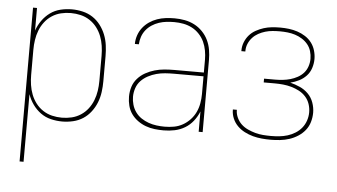

<svg xmlns="http://www.w3.org/2000/svg" viewBox="-51 -614 1602 914"><g transform="rotate(5 750.0 -156.5)"><path d="M72 215V-520H91V-412Q100 -438 116 -460.5Q132 -483 154 -499Q176 -515 203 -521.5Q230 -528 257 -528Q283 -528 309 -522Q335 -516 356.5 -502Q378 -488 394 -467Q410 -446 419.5 -422Q429 -398 432.5 -372Q436 -346 436 -320V-200Q436 -174 432.5 -148Q429 -122 419.5 -98Q410 -74 394 -53Q378 -32 356.5 -18Q335 -4 309 2Q283 8 257 8Q230 8 203 1.5Q176 -5 154 -21Q132 -37 116 -59.5Q100 -82 91 -108V215ZM254 -10Q278 -10 301 -15.5Q324 -21 344 -34Q364 -47 378.5 -66Q393 -85 401.5 -107Q410 -129 413.5 -152.5Q417 -176 417 -200V-320Q417 -344 413.5 -367.5Q410 -391 401.5 -413Q393 -435 378.5 -454Q364 -473 344 -486Q324 -499 301 -504.5Q278 -510 254 -510Q230 -510 207 -504.5Q184 -499 164 -486Q144 -473 129.5 -454Q115 -435 106.5 -413Q98 -391 94.5 -367.5Q91 -344 91 -320V-200Q91 -176 94.5 -152.5Q98 -129 106.5 -107Q115 -85 129.5 -66Q144 -47 164 -34Q184 -21 207 -15.5Q230 -10 254 -10Z M742 8Q720 8 698.5 5.5Q677 3 656.5 -4.5Q636 -12 618 -25Q600 -38 587.5 -55.5Q575 -73 569.5 -94.5Q564 -116 564 -138Q564 -162 571 -184.5Q578 -207 594 -225Q610 -243 631 -254.5Q652 -266 674.5 -272.5Q697 -279 720.5 -281Q744 -283 768 -283H909V-345Q909 -366 905 -388Q901 -410 892 -429.5Q883 -449 867.5 -465.5Q852 -482 832.5 -492Q813 -502 791.5 -506Q770 -510 748 -510Q730 -510 711.5 -508Q693 -506 675 -500Q657 -494 641 -483.5Q625 -473 613.5 -458.5Q602 -444 596 -426.5Q590 -409 589 -390H570Q570 -411 577 -431.5Q584 -452 597 -468.5Q610 -485 627.5 -497Q645 -509 665 -516Q685 -523 706 -525.5Q727 -528 748 -528Q773 -528 797 -523.5Q821 -519 842.5 -508Q864 -497 881.5 -479Q899 -461 909.5 -439Q920 -417 924 -393Q928 -369 928 -345V0H909V-97Q899 -72 882.5 -51Q866 -30 843.5 -16.5Q821 -3 795 2.5Q769 8 742 8ZM745 -10Q768 -10 790 -14Q812 -18 831.5 -29Q851 -40 866.5 -56.5Q882 -73 891.5 -93Q901 -113 905 -135.5Q909 -158 909 -180V-265H768Q747 -265 726 -263.5Q705 -262 684.5 -256.5Q664 -251 645 -241Q626 -231 611.5 -216Q597 -201 590 -180.5Q583 -160 583 -139Q583 -120 588.5 -101Q594 -82 605.5 -66Q617 -50 633.5 -39Q650 -28 668.5 -21.5Q687 -15 706.5 -12.5Q726 -10 745 -10Z M1253 8Q1232 8 1210.5 6Q1189 4 1168.5 -1.5Q1148 -7 1128.5 -17Q1109 -27 1094 -42Q1079 -57 1070.5 -77Q1062 -97 1062 -118V-120H1081V-118Q1081 -100 1089.5 -82Q1098 -64 1111.5 -51.5Q1125 -39 1142.5 -31Q1160 -23 1178 -18Q1196 -13 1215 -11.5Q1234 -10 1253 -10Q1273 -10 1293 -12Q1313 -14 1332.5 -20Q1352 -26 1369.5 -37Q1387 -48 1399.5 -63.5Q1412 -79 1418.5 -98.5Q1425 -118 1425 -138Q1425 -158 1418.5 -177.5Q1412 -197 1398.5 -212Q1385 -227 1367 -236.5Q1349 -246 1329.5 -251.5Q1310 -257 1290 -259Q1270 -261 1250 -261H1197V-279H1250Q1268 -279 1286.5 -281Q1305 -283 1322.5 -288Q1340 -293 1356.5 -302Q1373 -311 1385 -324.5Q1397 -338 1403 -356Q1409 -374 1409 -392Q1409 -411 1403.5 -429Q1398 -447 1386.5 -461Q1375 -475 1359 -485Q1343 -495 1325.5 -500.5Q1308 -506 1289.5 -508Q1271 -510 1253 -510Q1235 -510 1217.5 -508.5Q1200 -507 1183 -502Q1166 -497 1150.5 -488.5Q1135 -480 1123 -467Q1111 -454 1104 -437.5Q1097 -421 1097 -403V-400H1078V-404Q1078 -424 1085.5 -443Q1093 -462 1106 -477Q1119 -492 1137 -502Q1155 -512 1174 -518Q1193 -524 1213 -526Q1233 -528 1253 -528Q1274 -528 1294.5 -525.5Q1315 -523 1335 -516.5Q1355 -510 1373 -498.5Q1391 -487 1403.5 -470.5Q1416 -454 1422 -433.5Q1428 -413 1428 -393Q1428 -371 1421 -349.5Q1414 -328 1399 -312Q1384 -296 1364 -286Q1344 -276 1323 -271Q1347 -265 1369.5 -255Q1392 -245 1409.5 -227.5Q1427 -210 1435.5 -186Q1444 -162 1444 -138Q1444 -115 1437.5 -93Q1431 -71 1417 -53.5Q1403 -36 1383.5 -23.5Q1364 -11 1342.5 -4Q1321 3 1298 5.5Q1275 8 1253 8Z"/></g></svg>

Font: Iosevka Thin
Style: Regular
Weight: 100
Monospace: yes
Designer: Belleve Invis
Foundry: Belleve Invis
Version: Version 32.5.0; ttfautohint (v1.8.4)